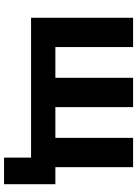

<svg xmlns="http://www.w3.org/2000/svg" viewBox="112 -642 661 924"><g transform="rotate(90 442.0 -180.5)"><path d="M739 130V0H66V-491H207V-117H355V-491H496V-117H644V-491H785V-117H867V130Z"/></g></svg>

Font: Nunito Sans ExtraBold
Style: Regular
Weight: 800
Designer: Vernon Adams
Foundry: Vernon Adams
Version: Version 3.101; ttfautohint (v1.8.4.7-5d5b);gftools[0.9.27]